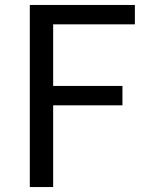

<svg xmlns="http://www.w3.org/2000/svg" viewBox="-20 -753 592 773"><path d="M523 -733V-655H194V-407H473V-329H194V0H100V-733Z"/></svg>

Font: Kinto Sans
Style: Regular
Weight: 400
Designer: Authors: Ryoko NISHIZUKA  (kana & ideographs); Paul D. Hunt (Latin, Greek & Cyrillic); Wenlong ZHANG  (bopomofo); Sandol
Foundry: Adobe Systems Incorporated, ookami Inc.
Version: Version 0.001